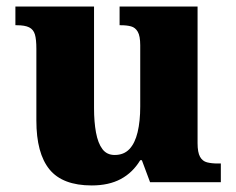

<svg xmlns="http://www.w3.org/2000/svg" viewBox="-20 -556 720 586"><path d="M260 10Q171 10 131 -39Q91 -88 91 -188V-407Q91 -436 86.5 -451Q82 -466 69 -472.5Q56 -479 31 -479H27V-536H267V-226Q267 -184 273 -151.5Q279 -119 292.5 -101Q306 -83 330 -83Q358 -83 375 -101Q392 -119 400 -152.5Q408 -186 408 -231V-418Q408 -446 400.5 -459Q393 -472 380 -475.5Q367 -479 349 -479H345V-536H583V-119Q583 -91 590.5 -77.5Q598 -64 612 -60.5Q626 -57 644 -57H654V0H438L413 -67H408Q385 -29 348.5 -9.5Q312 10 260 10Z"/></svg>

Font: Noto Serif Ethiopic ExtraBold
Style: Regular
Weight: 800
Version: Version 2.102